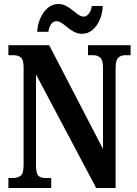

<svg xmlns="http://www.w3.org/2000/svg" viewBox="-20 -940 685 960"><path d="M22 0V-50H43Q68 -50 83 -61Q98 -72 98 -116V-602Q98 -643 83.5 -653.5Q69 -664 49 -664H22V-714H226L495 -195V-602Q495 -640 481 -652Q467 -664 447 -664H420V-714H633V-664H606Q584 -664 571 -651Q558 -638 558 -598V0H461L160 -568V-116Q160 -72 172 -61Q184 -50 208 -50H236V0ZM390 -771Q369 -771 351 -780.5Q333 -790 318 -802.5Q303 -815 289 -824.5Q275 -834 262 -834Q245 -834 234.5 -817.5Q224 -801 222 -781H166Q168 -818 182 -849.5Q196 -881 219 -900.5Q242 -920 272 -920Q293 -920 310.5 -910.5Q328 -901 343 -888.5Q358 -876 372 -866.5Q386 -857 399 -857Q414 -857 425.5 -873.5Q437 -890 439 -910H494Q492 -872 478.5 -840.5Q465 -809 442 -790Q419 -771 390 -771Z"/></svg>

Font: Noto Serif Hebrew ExtraCondensed
Style: Bold
Weight: 700
Width: 2
Designer: Monotype Design Team
Foundry: Monotype Imaging Inc.
Version: Version 2.004; ttfautohint (v1.8.4.7-5d5b)